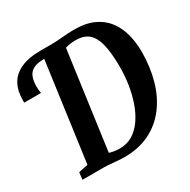

<svg xmlns="http://www.w3.org/2000/svg" viewBox="-229 -908 1061 1074"><g transform="rotate(-30 302.0 -371.5)"><path d="M275 8Q255 8 232 6Q209 4 185.8 2Q162.5 0 142 0H7L12.5 -46L73 -58.5L160 -693L147 -718L167 -743H236.5Q271.5 -743.5 309.2 -747Q347 -750.5 384 -751Q456.5 -751.5 507.5 -729.2Q558.5 -707 590.5 -666.5Q622.5 -626 637.5 -571.5Q652.5 -517 652.5 -453.5Q652 -355 628 -271Q604 -187 556.2 -124.2Q508.5 -61.5 438 -26.8Q367.5 8 275 8ZM277 -47Q324.5 -47 361.2 -70.2Q398 -93.5 425 -133.2Q452 -173 469.5 -223.8Q487 -274.5 495.5 -330.2Q504 -386 504 -440.5Q504 -509.5 496.2 -558.2Q488.5 -607 472.2 -637.2Q456 -667.5 429.5 -681.5Q403 -695.5 365 -695.5Q345 -695.5 327.5 -692.8Q310 -690 296.5 -686L210 -57Q224.5 -52 242.5 -49.5Q260.5 -47 277 -47ZM-59.5 -536.5Q-59.5 -541 -59.5 -544.5Q-59.5 -548 -59.5 -552.5Q-59.5 -612 -36.2 -654.5Q-13 -697 37.2 -720Q87.5 -743 167 -743L160 -693Q115.5 -693 90.2 -680Q65 -667 55 -641.8Q45 -616.5 45 -580.5Q45 -569 46 -557.8Q47 -546.5 49 -536.5Z"/></g></svg>

Font: Merriweather 24pt SemiCondensed
Style: Bold Italic
Weight: 700
Width: 4
Italic angle: -7.8°
Designer: Eben Sorkin
Foundry: Eben Sorkin
Version: Version 2.101